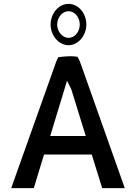

<svg xmlns="http://www.w3.org/2000/svg" viewBox="-20 -984 711 994"><path d="M276 -857C276 -895 304 -926 335 -926C367 -926 393 -894 393 -857C393 -820 367 -788 335 -788C304 -788 276 -819 276 -857ZM242 -857C242 -800 284 -750 335 -750C385 -750 427 -800 427 -857C427 -915 386 -964 335 -964C284 -964 242 -915 242 -857ZM626 -10 400 -648C395 -663 389 -677 381 -690C371 -692 356 -693 344 -693C321 -692 302 -691 282 -688C273 -673 266 -651 259 -631L38 -10H155L208 -184H455L509 -10ZM240 -280 327 -566 349 -522 424 -280Z"/></svg>

Font: Bluebird
Style: LiNrw
Weight: 300
Designer: Jasper
Foundry: Cannot Into Space Fonts
Version: Version 0.98